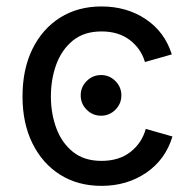

<svg xmlns="http://www.w3.org/2000/svg" viewBox="-20 -573 611 604"><path d="M299.3 11.7Q225.1 11.7 169.2 -23.4Q113.3 -58.6 82 -122.1Q50.8 -185.5 50.8 -269.5Q50.8 -355 82 -418.7Q113.3 -482.4 169.2 -517.6Q225.1 -552.7 299.3 -552.7Q378.4 -552.7 438.2 -512.9Q498 -473.1 520.5 -401.9L436 -377.9Q423.8 -419.9 388.4 -447Q353 -474.1 299.3 -474.1Q244.6 -474.1 209.5 -445.6Q174.3 -417 157.2 -370.6Q140.1 -324.2 140.1 -269.5Q140.1 -215.8 157.2 -169.7Q174.3 -123.5 209.5 -95.2Q244.6 -66.9 299.3 -66.9Q354.5 -66.9 390.4 -95Q426.3 -123 438.5 -167.5L522.5 -143.6Q500.5 -70.8 439.9 -29.5Q379.4 11.7 299.3 11.7ZM297.9 -209Q271.5 -209 252.7 -227.8Q233.9 -246.6 233.9 -272.9Q233.9 -299.3 252.7 -318.1Q271.5 -336.9 297.9 -336.9Q324.2 -336.9 343 -318.1Q361.8 -299.3 361.8 -272.9Q361.8 -246.6 343 -227.8Q324.2 -209 297.9 -209Z"/></svg>

Font: Inter
Style: Regular
Weight: 400
Designer: Rasmus Andersson
Foundry: rsms
Version: Version 4.001;git-9221beed3